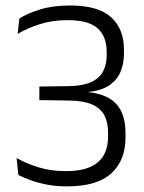

<svg xmlns="http://www.w3.org/2000/svg" viewBox="-20 -669 526 700"><path d="M224.5 10.5Q184 10.5 149.8 3.8Q115.5 -3 89.5 -12.8Q63.5 -22.5 47 -31L40.5 -93Q73.5 -73.5 119.8 -59.2Q166 -45 220 -45Q274.5 -45 308.2 -60Q342 -75 358 -103Q374 -131 374 -170.5V-185Q374 -224 359.8 -249.8Q345.5 -275.5 314.2 -288.8Q283 -302 230.5 -302.5L123.5 -304V-353.5L232.5 -355Q283 -356 313 -370Q343 -384 356 -409.2Q369 -434.5 369 -468V-479Q369 -536 336 -565.8Q303 -595.5 226.5 -595.5Q170 -595.5 124 -580.5Q78 -565.5 44.5 -545.5L50.5 -601.5Q78.5 -619.5 125.2 -634.2Q172 -649 235.5 -649Q337.5 -649 384.8 -606.5Q432 -564 432 -487V-475Q432 -436 418.8 -405.8Q405.5 -375.5 376.5 -356.8Q347.5 -338 301 -333.5L299.5 -326.5L299 -333.5Q372.5 -326 405 -288.8Q437.5 -251.5 437.5 -185.5V-166.5Q437.5 -84.5 385.8 -37Q334 10.5 224.5 10.5Z"/></svg>

Font: Anek Telugu Medium Light
Style: Regular
Weight: 300
Version: Version 1.003